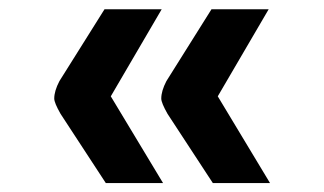

<svg xmlns="http://www.w3.org/2000/svg" viewBox="-20 -467 706 418"><path d="M111.8 -219.2Q98.1 -243.2 98.1 -252.4Q98.1 -269 109.4 -290.5L207.5 -446.8H332L221.2 -257.3L335 -68.4H210.4ZM344.7 -219.2Q331.1 -243.2 331.1 -252.4Q331.1 -269 342.3 -290.5L440.4 -446.8H564.9L454.1 -257.3L567.9 -68.4H443.4Z"/></svg>

Font: Hammersmith One
Style: Regular
Weight: 400
Designer: Nicole Fally
Foundry: Nicole Fally
Version: Version 1.003